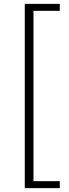

<svg xmlns="http://www.w3.org/2000/svg" viewBox="-20 -864 355 992"><path d="M108 -844H289V-808H153V72H289V108H108Z"/></svg>

Font: SpoqaHanSans-Light
Style: Regular
Weight: 300
Designer: [Spoqa Han Sans] Dong-huui Kim \uAE40 \uB3D9 \uD718  Younghwa Kang \uAC15 \uC601 \uD654  [Noto Sans] Ryoko NISHIZUKA \u8
Foundry: Spoqa (http://www.spoqa-han-sans.com)
Version: Version 2.000